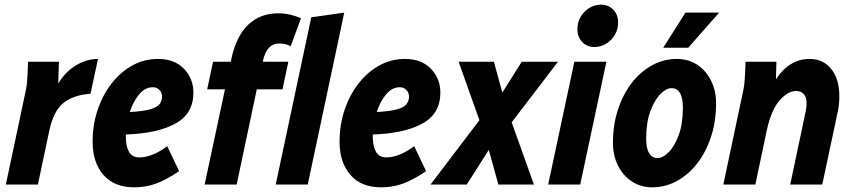

<svg xmlns="http://www.w3.org/2000/svg" viewBox="-20 -789 3652 821"><path d="M5 0 90 -401Q94 -420 95.5 -437Q97 -454 98 -475L100 -525H232L229 -432Q260 -483 305.5 -510Q351 -537 399 -537L367 -388Q294 -383 251.5 -349Q209 -315 191 -231L142 0Z M376 -183Q376 -254 397 -317.5Q418 -381 456 -430.5Q494 -480 545 -508.5Q596 -537 656 -537Q726 -537 766.5 -495Q807 -453 807 -393Q807 -302 729 -260Q651 -218 518 -214Q518 -211 518 -207Q518 -164 531.5 -140Q545 -116 576 -116Q605 -116 636.5 -129.5Q668 -143 695 -164L746 -57Q691 -20 647.5 -4Q604 12 554 12Q468 12 422 -41.5Q376 -95 376 -183ZM634 -416Q600 -416 574.5 -385Q549 -354 535 -310Q592 -313 622 -321.5Q652 -330 662.5 -344Q673 -358 673 -376Q673 -392 662 -404Q651 -416 634 -416Z M855 0 942 -407H866L891 -525H967L969 -536Q990 -635 1041.5 -683.5Q1093 -732 1169 -732Q1197 -732 1222 -726Q1247 -720 1267 -711L1223 -591Q1211 -598 1198.5 -600.5Q1186 -603 1175 -603Q1147 -603 1130 -584.5Q1113 -566 1105 -532L1104 -525H1213L1188 -407H1078L992 0ZM1159 0 1311 -715 1452 -735 1296 0Z M1432 -183Q1432 -254 1453 -317.5Q1474 -381 1512 -430.5Q1550 -480 1601 -508.5Q1652 -537 1712 -537Q1782 -537 1822.5 -495Q1863 -453 1863 -393Q1863 -302 1785 -260Q1707 -218 1574 -214Q1574 -211 1574 -207Q1574 -164 1587.5 -140Q1601 -116 1632 -116Q1661 -116 1692.5 -129.5Q1724 -143 1751 -164L1802 -57Q1747 -20 1703.5 -4Q1660 12 1610 12Q1524 12 1478 -41.5Q1432 -95 1432 -183ZM1690 -416Q1656 -416 1630.5 -385Q1605 -354 1591 -310Q1648 -313 1678 -321.5Q1708 -330 1718.5 -344Q1729 -358 1729 -376Q1729 -392 1718 -404Q1707 -416 1690 -416Z M1821 0 2030 -275 1941 -525H2092L2128 -393L2211 -525H2366L2168 -266L2263 0H2111L2070 -148L1976 0Z M2449 -663Q2449 -708 2479.5 -738.5Q2510 -769 2550 -769Q2582 -769 2602.5 -747.5Q2623 -726 2623 -694Q2623 -649 2592.5 -618.5Q2562 -588 2521 -588Q2490 -588 2469.5 -609.5Q2449 -631 2449 -663ZM2324 0 2436 -525H2573L2461 0Z M2601 -178Q2601 -255 2622.5 -320.5Q2644 -386 2681.5 -434.5Q2719 -483 2768.5 -510Q2818 -537 2874 -537Q2924 -537 2961.5 -512Q2999 -487 3020.5 -444Q3042 -401 3042 -347Q3042 -270 3020.5 -204.5Q2999 -139 2961.5 -90.5Q2924 -42 2874.5 -15Q2825 12 2769 12Q2720 12 2682 -13Q2644 -38 2622.5 -81Q2601 -124 2601 -178ZM2743 -196Q2743 -154 2756 -133.5Q2769 -113 2791 -113Q2814 -113 2839.5 -138.5Q2865 -164 2882.5 -212Q2900 -260 2900 -329Q2900 -412 2851 -412Q2829 -412 2804 -387Q2779 -362 2761 -313.5Q2743 -265 2743 -196ZM2816 -585 2911 -735H3055L2923 -585Z M3073 0 3158 -401Q3162 -420 3163.5 -437Q3165 -454 3166 -475L3168 -525H3300L3298 -450Q3325 -492 3361.5 -514.5Q3398 -537 3441 -537Q3500 -537 3534.5 -494Q3569 -451 3569 -378Q3569 -361 3567.5 -344Q3566 -327 3562 -310L3496 0H3359L3425 -312Q3427 -320 3428 -329.5Q3429 -339 3429 -349Q3429 -373 3417 -386.5Q3405 -400 3384 -400Q3349 -400 3313 -359Q3277 -318 3258 -228L3210 0Z"/></svg>

Font: Radio Canada Condensed
Style: Bold Italic
Weight: 700
Width: 3
Italic angle: -12°
Designer: Charles Daoud, Etienne Aubert Bonn, Alexandre Saumier Demers, Jacques Le Bailly
Foundry: Radio-Canada
Version: Version 2.104; ttfautohint (v1.8.4.7-5d5b);gftools[0.9.28.de